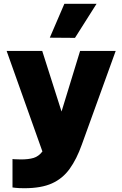

<svg xmlns="http://www.w3.org/2000/svg" viewBox="-20 -799 646 1014"><path d="M376 -599 243 -600 320 -779H490ZM109 195Q79 195 62.5 193Q46 191 46 191V41Q46 41 58 42Q70 43 91 43Q131 43 157.5 35Q184 27 204 1L15 -530H203L305 -210L403 -530H591L412 -35Q385 41 348 92.5Q311 144 254.5 169.5Q198 195 109 195Z"/></svg>

Font: Be Vietnam Pro Black
Style: Regular
Weight: 900
Designer: Lam Bao, Tony Le, Vietanh Nguyen
Foundry: Yellow Type Foundry
Version: Version 1.002; ttfautohint (v1.8.3)